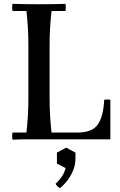

<svg xmlns="http://www.w3.org/2000/svg" viewBox="-20 -722 622 995"><path d="M45 2Q41 -17 45 -35H117Q122 -80 124.5 -122.5Q127 -165 127 -210V-490Q127 -535 124.5 -577.5Q122 -620 117 -665H45Q41 -684 45 -702Q80 -701 114 -700.5Q148 -700 182 -700Q217 -700 251 -700.5Q285 -701 319 -702Q323 -684 319 -665H247Q242 -620 239.5 -577.5Q237 -535 237 -490V-210Q237 -165 239.5 -122.5Q242 -80 247 -35H380Q458 -35 487 -77Q516 -119 520 -205Q536 -208 552 -205V0H182Q148 0 114 0Q80 0 45 2ZM323 43 371 69V100Q371 129 361 156Q351 183 333.5 207.5Q316 232 291 253Q283 249 277.5 243.5Q272 238 268 230Q290 210 302.5 190Q315 170 320 149L275 126V69Z"/></svg>

Font: Poltawski Nowy
Style: Regular
Weight: 400
Designer: Adam Pótawski, Mateusz Machalski, Borys Kosmynka, Ania Wieluska
Foundry: Capitalics.wtf
Version: Version 1.001;gftools[0.9.25]